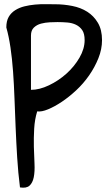

<svg xmlns="http://www.w3.org/2000/svg" viewBox="-20 -901 521 905"><path d="M9.8 -771.5Q9.8 -801.8 21 -821.3Q32.2 -840.8 51.8 -853Q71.3 -865.2 95.2 -871.1Q119.1 -877 145 -879.4Q170.9 -881.8 195.3 -881.3Q219.7 -880.9 240.2 -880.9Q280.3 -880.9 320.3 -873Q360.4 -865.2 391.1 -845.7Q421.9 -826.2 441.4 -793.5Q460.9 -760.7 460.9 -711.9Q460.9 -668.9 443.8 -626.5Q426.8 -584 399.9 -545.4Q373 -506.8 338.9 -475.1Q304.7 -443.4 271 -420.9Q237.3 -398.4 206.5 -385.7Q175.8 -373 155.3 -376Q143.6 -337.9 141.1 -294.4Q138.7 -251 139.6 -209.5Q140.6 -168 142.6 -130.4Q144.5 -92.8 139.2 -65.9Q133.8 -39.1 119.1 -25.9Q104.5 -12.7 74.2 -17.6Q65.4 -86.9 61 -158.2Q56.6 -229.5 53.7 -299.8Q50.8 -370.1 48.3 -437Q45.9 -503.9 41.5 -564.5Q37.1 -625 29.3 -677.7Q21.5 -730.5 9.8 -771.5ZM251 -796.9Q236.3 -796.9 214.8 -795.9Q193.4 -794.9 173.3 -789.6Q153.3 -784.2 139.6 -771Q126 -757.8 126 -733.4V-477.5Q166 -477.5 210.9 -499Q255.9 -520.5 293 -553.7Q330.1 -586.9 354.5 -628.9Q378.9 -670.9 378.9 -711.9Q378.9 -742.2 367.7 -758.8Q356.4 -775.4 338.4 -784.2Q320.3 -793 297.9 -794.9Q275.4 -796.9 251 -796.9Z"/></svg>

Font: Gloria Hallelujah
Style: Regular
Weight: 400
Designer: Kimberly Geswein
Foundry: Kimberly Geswein
Version: Version 1.004 2010